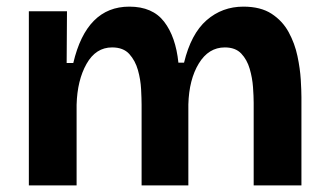

<svg xmlns="http://www.w3.org/2000/svg" viewBox="-20 -559 988 579"><path d="M67 0V-525H182L181 -369H201Q241 -539 370 -539Q440 -539 475 -493.5Q510 -448 518 -370H535Q556 -457 603 -498Q650 -539 714 -539Q766 -539 799 -517.5Q832 -496 850.5 -462Q869 -428 877 -390Q885 -352 887 -319Q889 -286 889 -266V0H745V-249Q745 -268 743 -296Q741 -324 733 -351.5Q725 -379 707.5 -397.5Q690 -416 658 -416Q609 -416 579.5 -367.5Q550 -319 548 -244V0H407V-243Q407 -261 405.5 -290Q404 -319 396 -347.5Q388 -376 370 -396Q352 -416 318 -416Q269 -416 241 -366.5Q213 -317 211 -243V0Z"/></svg>

Font: Bricolage Grotesque 10pt Bricolage Grotesque 10pt Regular
Style: Bold
Weight: 700
Designer: Mathieu Triay
Foundry: Atelier Triay
Version: Version 1.000; ttfautohint (v1.8.4.7-5d5b);gftools[0.9.32]